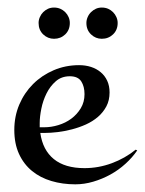

<svg xmlns="http://www.w3.org/2000/svg" viewBox="-20 -460 376 498"><path d="M335.9 -69.8Q323.2 -51.3 305.4 -35.2Q287.6 -19 266.4 -7.3Q245.1 4.4 221.9 11.2Q198.7 18.1 175.3 18.1Q142.1 18.1 113.3 9.5Q84.5 1 63 -16.6Q41.5 -34.2 29.3 -60.8Q17.1 -87.4 17.1 -123Q17.1 -158.2 30 -188.7Q43 -219.2 65.7 -241.9Q88.4 -264.6 119.1 -277.8Q149.9 -291 185.1 -291Q201.7 -291 216.1 -286.4Q230.5 -281.7 241.2 -272.7Q252 -263.7 258.1 -250.5Q264.2 -237.3 264.2 -220.2Q264.2 -199.7 255.9 -184.1Q247.6 -168.5 233.9 -156.7Q220.2 -145 202.9 -137.2Q185.5 -129.4 166.7 -124.5Q147.9 -119.6 129.6 -117.4Q111.3 -115.2 96.2 -115.2H84.5Q90.8 -70.8 119.6 -47.4Q148.4 -23.9 199.2 -23.9Q235.4 -23.9 269.8 -36.6Q304.2 -49.3 332 -71.8ZM83 -129.9H95.2Q112.8 -129.9 131.3 -135.5Q149.9 -141.1 164.8 -152.1Q179.7 -163.1 189.5 -179.2Q199.2 -195.3 199.2 -215.8Q199.2 -235.8 190.7 -249Q182.1 -262.2 161.1 -262.2Q139.6 -262.2 124.8 -249.3Q109.9 -236.3 100.6 -217.5Q91.3 -198.7 87.2 -178Q83 -157.2 83 -141.1ZM161.1 -400.4Q161.1 -382.3 149.2 -370.8Q137.2 -359.4 120.1 -359.4Q104 -359.4 92 -370.8Q80.1 -382.3 80.1 -400.4Q80.1 -408.2 83.3 -415.5Q86.4 -422.9 92 -428.5Q97.7 -434.1 104.7 -437.3Q111.8 -440.4 120.1 -440.4Q128.9 -440.4 136.2 -437.3Q143.6 -434.1 149.2 -428.5Q154.8 -422.9 158 -415.5Q161.1 -408.2 161.1 -400.4ZM285.2 -400.4Q285.2 -382.3 273.2 -370.8Q261.2 -359.4 244.1 -359.4Q228 -359.4 216.1 -370.8Q204.1 -382.3 204.1 -400.4Q204.1 -408.2 207.3 -415.5Q210.4 -422.9 216.1 -428.5Q221.7 -434.1 228.8 -437.3Q235.8 -440.4 244.1 -440.4Q252.9 -440.4 260.3 -437.3Q267.6 -434.1 273.2 -428.5Q278.8 -422.9 282 -415.5Q285.2 -408.2 285.2 -400.4Z"/></svg>

Font: Montez
Style: Regular
Weight: 400
Designer: Astigmatic (AOETI)
Foundry: Astigmatic (AOETI)
Version: Version 1.001